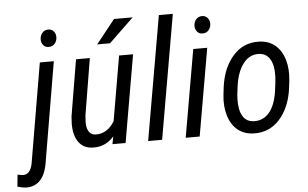

<svg xmlns="http://www.w3.org/2000/svg" viewBox="-155 -845 1857 1156"><g transform="rotate(-5 773.0 -267.5)"><path d="M189.5 -528.3 89.4 62.5Q78.6 141.6 44.7 179Q10.7 216.3 -44.4 214.8Q-65.4 213.9 -94.7 205.1L-87.4 132.8Q-64.5 138.2 -53.7 138.2Q-10.3 138.2 2.4 74.7L105 -528.3ZM170.4 -721.2Q190.9 -722.2 204.6 -707.5Q218.3 -692.9 217.3 -668.9Q216.3 -647.9 203.6 -632.6Q190.9 -617.2 168.5 -616.7Q146.5 -615.7 133.8 -631.1Q121.1 -646.5 122.1 -667.5Q123 -688.5 135.5 -704.3Q147.9 -720.2 170.4 -721.2Z M506.8 -46.4Q455.6 12.2 380.4 10.3Q324.2 9.3 294.2 -30.8Q264.2 -70.8 264.2 -142.6L266.6 -187L323.7 -528.3H407.2L350.6 -185.5L348.6 -149.9Q346.7 -114.3 360.1 -91.1Q373.5 -67.9 400.4 -66.9Q471.2 -63.5 516.6 -136.7L584 -528.3H668.5L577.1 0H497.6ZM572.8 -750H685.5L536.1 -606.4H458.5Z M797.9 0H713.4L843.8 -750H928.2Z M1024.9 0H940.4L1032.2 -528.3H1116.7ZM1051.8 -668Q1052.7 -689 1065.4 -704.6Q1078.1 -720.2 1100.1 -721.2Q1121.1 -722.2 1134.8 -707Q1148.4 -691.9 1147.5 -669.4Q1146.5 -647.9 1133.5 -632.6Q1120.6 -617.2 1098.6 -616.7Q1077.1 -615.7 1064 -630.9Q1050.8 -646 1051.8 -668Z M1195.3 -287.6Q1211.4 -401.4 1273.2 -470.9Q1335 -540.5 1429.2 -538.1Q1487.8 -536.6 1526.9 -504.2Q1565.9 -471.7 1582.8 -414.6Q1599.6 -357.4 1591.8 -288.6L1585.9 -238.8Q1569.8 -125.5 1507.8 -56.6Q1445.8 12.2 1352.1 9.8Q1293.5 8.3 1254.4 -23.9Q1215.3 -56.2 1198.5 -113.3Q1181.6 -170.4 1189.5 -238.8ZM1271 -203.1Q1269.5 -137.7 1291.3 -101.6Q1313 -65.4 1356.9 -63.5Q1413.6 -61 1450.7 -103.8Q1487.8 -146.5 1500.5 -231.9L1507.8 -289.1L1510.3 -324.2Q1511.7 -390.1 1489.5 -426.3Q1467.3 -462.4 1423.8 -464.4Q1366.2 -466.8 1327.9 -416.7Q1289.6 -366.7 1278.3 -277.8L1272.5 -229.5Z"/></g></svg>

Font: TypoPRO Roboto
Style: Italic
Weight: 400
Italic angle: -12°
Designer: Google
Version: Version 2.136; 2016